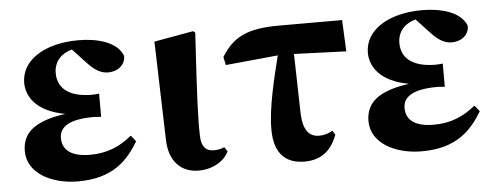

<svg xmlns="http://www.w3.org/2000/svg" viewBox="-43 -669 2042 792"><g transform="rotate(-5 978.0 -273.0)"><path d="M484 -152C433 -110 380 -88 310 -88C238 -88 196 -114 196 -167C196 -213 236 -242 338 -242C348 -242 358 -241 369 -240V-336C359 -335 348 -334 339 -334C256 -334 198 -365 198 -436C198 -486 232 -517 273 -527L330 -466C358 -436 384 -420 414 -420C457 -420 487 -448 485 -483C462 -543 377 -563 303 -563C161 -563 65 -500 65 -407C65 -350 105 -286 223 -265C93 -247 43 -201 43 -126C43 -36 140 17 252 17C397 17 459 -52 504 -127Z M751 16C815 16 862 -19 876 -53L864 -71C853 -66 840 -62 821 -62C791 -62 768 -77 768 -131C766 -199 770 -290 786 -552L778 -559L615 -530L627 -123C629 -33 678 16 751 16Z M1184 -429 1400 -421 1394 -551H1132C1000 -551 941 -520 893 -442L900 -408L1117 -429C1094 -336 1064 -219 1064 -127C1064 -20 1118 17 1189 17C1256 17 1300 -15 1325 -83L1314 -100C1298 -90 1280 -84 1259 -84C1218 -84 1193 -111 1190 -181Z M1907 -152C1856 -110 1803 -88 1733 -88C1661 -88 1619 -114 1619 -167C1619 -213 1659 -242 1761 -242C1771 -242 1781 -241 1792 -240V-336C1782 -335 1771 -334 1762 -334C1679 -334 1621 -365 1621 -436C1621 -486 1655 -517 1696 -527L1753 -466C1781 -436 1807 -420 1837 -420C1880 -420 1910 -448 1908 -483C1885 -543 1800 -563 1726 -563C1584 -563 1488 -500 1488 -407C1488 -350 1528 -286 1646 -265C1516 -247 1466 -201 1466 -126C1466 -36 1563 17 1675 17C1820 17 1882 -52 1927 -127Z"/></g></svg>

Font: Noto Serif CJK JP Black
Style: Regular
Weight: 900
Designer: Ryoko NISHIZUKA 西塚涼子 (kana & ideographs); Frank Grießhammer (Latin, Greek & Cyrillic); Wenlong ZHANG 张文龙 (bopomofo); San
Foundry: Adobe Systems Incorporated
Version: Version 1.001;PS 1.001;hotconv 16.6.54;makeotf.lib2.5.65590